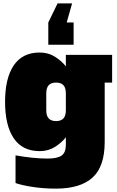

<svg xmlns="http://www.w3.org/2000/svg" viewBox="-20 -881 694 1137"><path d="M72 203V39Q178 58 262 58Q319 58 344.5 40.5Q370 23 370 -25V-68Q345 -36 305.5 -11Q266 14 215 14Q113 14 61.5 -62Q10 -138 10 -278Q10 -418 61.5 -494Q113 -570 215 -570Q266 -570 305.5 -545Q345 -520 370 -488V-556H644V-392H600V-40Q600 105 528 170.5Q456 236 311 236Q239 236 173.5 226Q108 216 72 203ZM370 -228V-328Q370 -361 355.5 -376.5Q341 -392 312 -392Q283 -392 268.5 -376.5Q254 -361 254 -328V-228Q254 -195 268.5 -179.5Q283 -164 312 -164Q341 -164 355.5 -179.5Q370 -195 370 -228ZM266 -616V-748L321 -861H407L375 -748H416V-616Z"/></svg>

Font: Alfa Slab One
Style: Regular
Weight: 400
Designer: JM Sole
Foundry: JM Sole
Version: Version 2.000